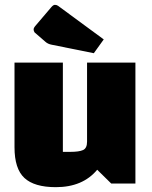

<svg xmlns="http://www.w3.org/2000/svg" viewBox="-20 -759 630 794"><path d="M240 -500V-131H271Q307 -131 323.5 -138.5Q340 -146 340 -173V-500H540V0H440L382 -57Q322 15 211 15Q122 15 81 -23Q40 -61 40 -150V-500ZM368 -539 194 -574Q178 -577 168 -586L123 -625Q119 -631 119 -637.5Q119 -644 128 -654L191 -728Q200 -739 207 -739Q214 -739 220 -735L409 -596Z"/></svg>

Font: Changa One
Style: Regular
Weight: 400
Designer: Eduardo Rodriguez Tunni
Foundry: Eduardo Rodriguez Tunni
Version: Version 1.003